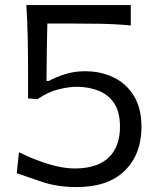

<svg xmlns="http://www.w3.org/2000/svg" viewBox="-20 -741 644 772"><path d="M287.6 11.2Q211.9 11.2 150.4 -9.3Q88.9 -29.8 47.4 -44.9L56.2 -128.9Q114.3 -100.1 173.3 -81.8Q232.4 -63.5 281.7 -63.5Q373 -64.5 417.7 -108.2Q462.4 -151.9 462.4 -231.4Q462.4 -290 439.5 -325Q416.5 -359.9 377.4 -375.7Q338.4 -391.6 290 -392.1Q256.8 -392.1 214.6 -381.6Q172.4 -371.1 130.9 -342.3L92.8 -345.2V-458Q92.8 -528.8 91.3 -595Q89.8 -661.1 85.9 -720.7H505.9V-638.7Q442.4 -644.5 378.4 -645.5Q314.5 -646.5 251 -646.5H170.4Q169.4 -601.6 168.5 -556.6Q167.5 -511.7 167.5 -466.8L167 -415.5H176.3Q204.6 -431.2 241.9 -442.9Q279.3 -454.6 322.3 -454.6Q384.3 -454.6 435.8 -430.2Q487.3 -405.8 518.1 -356Q548.8 -306.2 548.8 -230Q548.8 -121.6 482.2 -55.2Q415.5 11.2 287.6 11.2Z"/></svg>

Font: Pinar DS4-Regular
Style: Regular
Weight: 400
Designer: Amin Abedi
Version: Version 2.000